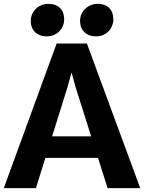

<svg xmlns="http://www.w3.org/2000/svg" viewBox="-27 -977 748 997"><path d="M-7.3 0H159.7L208.5 -157.2H481.9L531.7 0H701.2L424.3 -751H267.1ZM243.7 -269 323.2 -523.9 344.7 -600.6 365.7 -523.9 446.3 -269ZM470.7 -788.1C522.9 -788.1 561.5 -826.2 561.5 -877C561.5 -924.3 534.2 -957 480 -957C429.2 -957 388.7 -918 388.7 -868.2C388.7 -819.8 421.4 -788.1 470.7 -788.1ZM215.3 -788.1C267.1 -788.1 306.2 -826.2 306.2 -877C306.2 -924.3 278.3 -957 224.1 -957C173.3 -957 132.8 -918 132.8 -868.2C132.8 -819.8 165.5 -788.1 215.3 -788.1Z"/></svg>

Font: Merriweather Sans
Style: Bold
Weight: 700
Designer: Eben Sorkin ( eben@eyebytes.com )
Foundry: Eben Sorkin
Version: Version 1.003